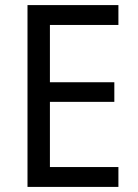

<svg xmlns="http://www.w3.org/2000/svg" viewBox="-20 -734 540 754"><path d="M445 0H88V-714H445V-636H176V-411H429V-334H176V-78H445Z"/></svg>

Font: Noto Sans Khmer SemiCondensed
Style: Regular
Weight: 400
Width: 4
Designer: Danh Hong and the Monotype Design Team
Foundry: Monotype Imaging Inc.
Version: Version 2.004